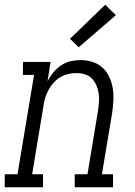

<svg xmlns="http://www.w3.org/2000/svg" viewBox="-50 -792 570 812"><path d="M-30 0V-55H24L94 -475H47V-530H164L151 -449Q161 -468 175.5 -485.5Q190 -503 208.5 -515.5Q227 -528 248.5 -533Q270 -538 291 -538Q317 -538 341.5 -530Q366 -522 384 -505.5Q402 -489 412.5 -466Q423 -443 427 -417.5Q431 -392 429.5 -365.5Q428 -339 424 -312L381 -55H428V0H266V-55H320L364 -321Q367 -340 368.5 -359Q370 -378 367.5 -396Q365 -414 358 -430.5Q351 -447 339 -459.5Q327 -472 309.5 -477.5Q292 -483 273 -483Q256 -483 238.5 -479Q221 -475 205 -465.5Q189 -456 176.5 -442Q164 -428 155.5 -412Q147 -396 141.5 -379.5Q136 -363 134 -345L86 -55H132V0ZM283 -592 246 -628 395 -772 440 -728Z"/></svg>

Font: Iosevka Slab Light Oblique
Style: Regular
Weight: 300
Italic angle: -9°
Monospace: yes
Designer: Belleve Invis
Foundry: Belleve Invis
Version: Version 11.1.1; ttfautohint (v1.8.3)